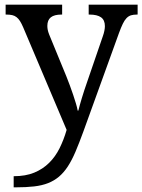

<svg xmlns="http://www.w3.org/2000/svg" viewBox="-20 -556 605 816"><path d="M564.9 -536.1V-494.1H562Q547.4 -494.1 536.9 -491Q526.4 -487.8 517.8 -479Q509.3 -470.2 502 -455.1Q494.6 -439.9 485.8 -416L334 3.9Q316.4 52.2 300.8 88.9Q285.2 125.5 268.1 151.6Q251 177.7 230.7 194.8Q210.4 211.9 184.6 222.2Q158.7 232.4 125 236.3Q91.3 240.2 46.9 240.2H38.1V192.9Q88.9 192.9 125.5 177.7Q162.1 162.6 188.7 136.2Q215.3 109.9 233.2 74Q251 38.1 263.2 -3.9L78.1 -440.9Q71.3 -456.5 64.9 -466.6Q58.6 -476.6 50.5 -482.9Q42.5 -489.3 32 -491.7Q21.5 -494.1 6.8 -494.1H3.9V-536.1H244.1V-494.1H241.2Q210.9 -494.1 196 -482.4Q181.2 -470.7 181.2 -445.8Q181.2 -437.5 182.9 -429Q184.6 -420.4 189 -409.2L262.2 -231Q269 -213.9 276.6 -193.6Q284.2 -173.3 290.8 -153.6Q297.4 -133.8 302.7 -116.2Q308.1 -98.6 310.1 -85.9H313Q318.4 -107.9 327.9 -139.4Q337.4 -170.9 350.1 -207L417 -401.9Q421.4 -414.1 423.6 -425.3Q425.8 -436.5 425.8 -444.8Q425.8 -470.7 409.4 -482.4Q393.1 -494.1 359.9 -494.1H356.9V-536.1Z"/></svg>

Font: Noto Serif
Style: Regular
Weight: 400
Designer: Monotype Design team
Foundry: Monotype Imaging Inc.
Version: Version 1.02